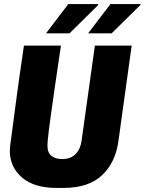

<svg xmlns="http://www.w3.org/2000/svg" viewBox="-20 -909 708 939"><path d="M254 10Q147 10 87.5 -41Q28 -92 28 -172Q28 -183 31 -206.5Q34 -230 39.5 -270Q45 -310 52.5 -368.5Q60 -427 71 -505.5Q82 -584 97 -686H278Q261 -572 249.5 -492Q238 -412 230.5 -358.5Q223 -305 219 -272.5Q215 -240 213.5 -222.5Q212 -205 212 -197Q212 -162 232 -146.5Q252 -131 285 -131Q326 -131 350 -156Q374 -181 379 -221L444 -686H624L559 -218Q545 -115 479.5 -52.5Q414 10 291 10ZM411 -746 520 -889H666L668 -886L526 -746ZM205 -746 314 -889H456L462 -886L320 -746Z"/></svg>

Font: Chivo Mono Medium ExtraBold
Style: Italic
Weight: 800
Italic angle: -8.05°
Monospace: yes
Version: Version 1.008